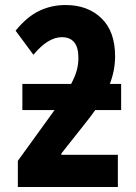

<svg xmlns="http://www.w3.org/2000/svg" viewBox="-20 -744 540 764"><path d="M449 -128H224V-133L315 -248Q340 -279 359 -306H462V-410H417Q438 -464 438 -520Q438 -619 383.5 -671.5Q329 -724 241 -724Q185 -724 136.5 -701Q88 -678 42 -622L113 -526Q171 -596 226 -596Q292 -596 292 -514Q292 -490 286 -466Q280 -442 263 -410H69V-306H197Q192 -299 187 -292L51 -104V0H449Z"/></svg>

Font: Noto Sans Mono UI Condensed ExtraBold
Style: Regular
Weight: 800
Width: 3
Designer: Monotype Design team
Foundry: Monotype Imaging Inc.
Version: 1.000